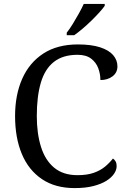

<svg xmlns="http://www.w3.org/2000/svg" viewBox="-20 -951 654 981"><path d="M361 10Q262 10 194 -36Q126 -82 91.5 -164.5Q57 -247 57 -358Q57 -466 93.5 -548.5Q130 -631 201.5 -677.5Q273 -724 378 -724Q446 -724 491 -709.5Q536 -695 558 -669.5Q580 -644 580 -612Q580 -580 555 -561Q530 -542 493 -542Q493 -573 482 -602.5Q471 -632 445.5 -651.5Q420 -671 376 -671Q301 -671 255 -634.5Q209 -598 188.5 -528Q168 -458 168 -358Q168 -269 189.5 -200.5Q211 -132 257 -94Q303 -56 376 -56Q425 -56 459 -68Q493 -80 516.5 -99.5Q540 -119 557 -141Q565 -136 570.5 -126.5Q576 -117 576 -102Q576 -83 563 -63.5Q550 -44 524 -27.5Q498 -11 457.5 -0.5Q417 10 361 10ZM321 -784Q336 -803 352 -829Q368 -855 383 -882Q398 -909 408 -931H515V-921Q506 -908 488 -888Q470 -868 447.5 -846Q425 -824 402 -804.5Q379 -785 359 -771H321Z"/></svg>

Font: Noto Serif Sinhala
Style: Regular
Weight: 400
Designer: Jelle Bosma - Monotype Design Team
Foundry: Monotype Imaging Inc.
Version: Version 2.006